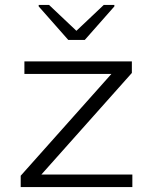

<svg xmlns="http://www.w3.org/2000/svg" viewBox="-20 -759 622 779"><path d="M64 0V-46L432 -459H79V-510H515V-463L148 -51H517V0ZM257 -597 137 -733V-739H179L290 -634L401 -739H444V-733L324 -597Z"/></svg>

Font: Saira Expanded Light
Style: Regular
Weight: 300
Width: 7
Designer: Hector Gatti with collaboration of the Omnibus-Type team
Foundry: Omnibus-Type
Version: Version 1.101